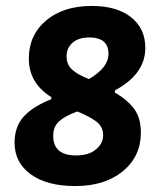

<svg xmlns="http://www.w3.org/2000/svg" viewBox="-20 -616 542 646"><path d="M289 -596Q373 -596 421 -558Q469 -520 469 -455Q469 -367 367 -312L366 -305Q409 -280 431.5 -249.5Q454 -219 454 -170Q454 -90 393.5 -40Q333 10 233 10Q138 10 83.5 -29.5Q29 -69 29 -136Q29 -190 60 -224Q91 -258 152 -282L153 -289Q77 -336 77 -419Q77 -498 135 -547Q193 -596 289 -596ZM280 -490Q245 -490 224.5 -472.5Q204 -455 204 -427Q204 -399 222.5 -382Q241 -365 279 -350Q345 -388 345 -435Q345 -490 280 -490ZM240 -241Q199 -226 179 -208Q159 -190 159 -159Q159 -93 236 -93Q278 -93 302.5 -113Q327 -133 327 -161Q327 -189 305.5 -206Q284 -223 240 -241Z"/></svg>

Font: Alegreya Sans ExtraBold
Style: Italic
Weight: 800
Italic angle: -7°
Designer: Juan Pablo del Peral
Foundry: Huerta Tipografica
Version: Version 2.007